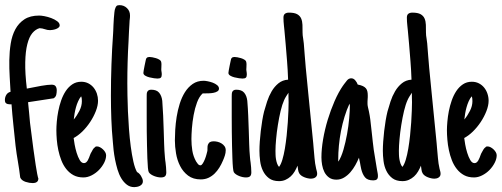

<svg xmlns="http://www.w3.org/2000/svg" viewBox="-20 -708 1999 765"><path d="M217.8 -606.9Q217.8 -601.6 213.1 -597.9Q208.5 -594.2 202.1 -592Q195.8 -589.8 189.5 -588.9Q183.1 -587.9 179.7 -587.9Q168.5 -587.9 158.7 -591.6Q148.9 -595.2 137.7 -595.7Q121.6 -591.3 108.9 -576.2Q96.2 -561 88.9 -532.2Q81.5 -503.4 80.6 -460Q79.6 -416.5 86.9 -355Q117.7 -361.3 144.3 -366Q170.9 -370.6 185.5 -370.6Q197.3 -370.6 201.7 -364.3Q206.1 -357.9 206.1 -348.1Q206.1 -338.4 204.1 -330.1Q202.1 -321.8 193.8 -316.4L91.8 -300.8Q94.2 -280.3 95.9 -259.5Q97.7 -238.8 99.6 -218.8Q107.4 -155.3 113 -114.7Q118.7 -74.2 122.3 -50Q126 -25.9 128.2 -15.4Q130.4 -4.9 131.3 -1.2Q132.3 2.4 132.6 2Q132.8 1.5 132.8 2.9Q132.8 13.2 126.5 17.3Q120.1 21.5 111.3 21.5Q104.5 21.5 96.9 20.3Q89.4 19 82 16.6Q74.7 14.2 68.8 9.8Q63 5.4 60.5 -1Q56.6 -34.2 51.3 -64.5Q45.9 -94.7 42 -127.4Q38.1 -166 33.4 -209.5Q28.8 -252.9 25.9 -292.5Q23.9 -292 22 -292.2Q20 -292.5 17.6 -292.5Q9.8 -292.5 4.6 -296.1Q-0.5 -299.8 -0.5 -309.6Q-0.5 -320.8 5.1 -330.1Q10.7 -339.4 22 -342.3Q20.5 -369.1 18.6 -401.9Q16.6 -434.6 17.1 -468.5Q17.6 -502.4 22.7 -534.4Q27.8 -566.4 41 -591.1Q54.2 -615.7 77.1 -630.9Q100.1 -646 136.2 -646Q143.6 -646 157 -643.6Q170.4 -641.1 184.1 -636Q197.8 -630.9 207.8 -623.5Q217.8 -616.2 217.8 -606.9Z M402.8 -89.4Q402.8 -74.7 394.8 -59.1Q386.7 -43.5 374 -30.5Q361.3 -17.6 345 -9.3Q328.6 -1 312.5 -1Q289.6 -1 272.9 -10Q256.3 -19 244.1 -34.4Q231.9 -49.8 224.4 -69.3Q216.8 -88.9 212.4 -109.6Q208 -130.4 206.3 -151.1Q204.6 -171.9 204.6 -189Q204.6 -203.6 206.3 -223.6Q208 -243.7 212.2 -265.1Q216.3 -286.6 223.6 -307.6Q231 -328.6 241.9 -345.2Q252.9 -361.8 268.3 -372.1Q283.7 -382.3 303.7 -382.3Q319.3 -382.3 331.8 -376Q344.2 -369.6 352.8 -359.1Q361.3 -348.6 366 -335Q370.6 -321.3 370.6 -306.6Q370.6 -287.6 361.8 -265.1Q353 -242.7 339.1 -221.7Q325.2 -200.7 307.9 -183.8Q290.5 -167 273.4 -158.2Q274.4 -149.4 277.3 -132.6Q280.3 -115.7 285.4 -99.1Q290.5 -82.5 297.6 -70.3Q304.7 -58.1 314.5 -58.1Q319.3 -58.1 323 -61Q326.7 -64 329.6 -68.8Q332.5 -73.7 334.7 -79.6Q336.9 -85.4 338.9 -90.8L341.8 -97.7Q342.8 -99.1 343 -99.6Q343.3 -100.1 343.8 -101.1Q347.2 -107.4 350.3 -112.8Q353.5 -118.2 359.4 -122.1H358.9Q360.8 -124 363 -124.3Q365.2 -124.5 367.2 -124.5Q372.6 -124.5 378.9 -121.1Q385.3 -117.7 390.6 -112.5Q396 -107.4 399.4 -101.3Q402.8 -95.2 402.8 -89.4ZM306.2 -304.7Q306.2 -309.6 305.7 -314.9Q305.2 -320.3 303.2 -324.2Q296.4 -315.9 291.3 -304.4Q286.1 -293 282.7 -280.5Q279.3 -268.1 277.1 -255.4Q274.9 -242.7 273.9 -231.9Q286.6 -247.1 296.4 -266.4Q306.2 -285.6 306.2 -304.7Z M549.3 14.2Q549.3 21 545.9 25.4Q542.5 29.8 537.4 32.5Q532.2 35.2 526.1 36.4Q520 37.6 515.1 37.6Q498 37.6 485.4 27.8Q472.7 18.1 463.4 2.7Q454.1 -12.7 448.2 -32.5Q442.4 -52.2 438.5 -72Q434.6 -91.8 432.6 -110.1Q430.7 -128.4 429.7 -141.6Q425.3 -187 423.6 -233.9Q421.9 -280.8 421.9 -326.7Q421.9 -452.1 430.7 -575.2Q430.7 -577.1 430.9 -579.6Q431.2 -582 431.2 -584.5Q431.6 -594.7 432.1 -608.2Q432.6 -621.6 433.6 -634.8Q434.6 -647.9 435.8 -658.9Q437 -669.9 439 -674.3V-673.8Q440.9 -680.7 444.3 -684.1Q447.8 -687.5 456.1 -687.5Q473.6 -687.5 485.8 -675.8Q498 -664.1 498 -646.5Q498 -642.6 497.8 -638.9Q497.6 -635.3 497.1 -631.8Q496.6 -628.4 496.3 -625.2Q496.1 -622.1 496.1 -619.6Q494.6 -600.6 493.9 -581.8Q493.2 -563 492.2 -543.9Q489.7 -502 488.5 -460.2Q487.3 -418.5 487.3 -376Q487.3 -357.9 487.8 -328.6Q488.3 -299.3 489.7 -264.9Q491.2 -230.5 493.9 -193.8Q496.6 -157.2 501 -124Q505.4 -90.8 511.5 -64Q517.6 -37.1 525.9 -22.5Q530.3 -20.5 534.4 -16.4Q538.6 -12.2 541.7 -7.1Q544.9 -2 547.1 3.7Q549.3 9.3 549.3 14.2Z M624.5 -410.6Q624.5 -402.3 620.8 -398.7Q617.2 -395 607.4 -395Q603 -395 593.8 -396.2Q584.5 -397.5 575 -399.9Q565.4 -402.3 558.3 -406.7Q551.3 -411.1 551.3 -417.5Q551.3 -419.4 552.7 -428.5Q554.2 -437.5 556.4 -447.8Q558.6 -458 560.3 -466.3Q562 -474.6 563 -475.6V-475.1Q565.4 -479 568.8 -480Q572.3 -481 575.7 -481Q580.1 -481 587.2 -479.7Q594.2 -478.5 601.3 -476.3Q608.4 -474.1 614.3 -470.7Q620.1 -467.3 621.6 -463.4Q623 -459.5 623.3 -452.9Q623.5 -446.3 623 -440.9Q623 -439 622.8 -436.3Q622.6 -433.6 622.6 -432.1Q622.6 -429.7 622.8 -427.2Q623 -424.8 623.5 -422.4Q624 -419.9 624.3 -417Q624.5 -414.1 624.5 -410.6ZM642.6 -21.5Q642.6 -10.3 637.5 -5.6Q632.3 -1 621.1 -1Q615.2 -1 608.2 -2.4Q601.1 -3.9 594.2 -6.6Q587.4 -9.3 581.5 -13.2Q575.7 -17.1 572.8 -22Q570.8 -24.9 569.3 -40Q567.9 -55.2 567.1 -77.6Q566.4 -100.1 565.7 -127.9Q564.9 -155.8 564.7 -184.1Q564.5 -212.4 564.5 -239.3Q564.5 -266.1 564.5 -286.1V-323.7Q564.5 -328.6 564.7 -333.5Q564.9 -338.4 566.7 -342Q568.4 -345.7 572 -348.1Q575.7 -350.6 582.5 -350.6Q604 -350.6 614 -338.6Q624 -326.7 626.5 -306.6Q628.9 -276.9 630.1 -247.3Q631.3 -217.8 632.3 -187.5Q633.3 -160.2 634 -133.5Q634.8 -106.9 637.2 -80.6Q637.7 -75.2 638.2 -70.3Q638.7 -65.4 639.6 -60.5Q640.6 -50.8 641.6 -41.3Q642.6 -31.7 642.6 -21.5Z M879.4 -109.4Q879.4 -99.1 876 -88.4Q872.6 -77.6 868.2 -67.9Q862.3 -53.7 854 -40.3Q845.7 -26.9 835 -16.4Q824.2 -5.9 810.5 0.5Q796.9 6.8 779.8 6.8Q749.5 6.8 729.5 -8.3Q709.5 -23.4 697.8 -46.4Q686 -69.3 681.4 -96.7Q676.8 -124 676.8 -148.4Q676.8 -166.5 678.2 -191.2Q679.7 -215.8 683.8 -242.2Q688 -268.6 696 -294.4Q704.1 -320.3 716.8 -340.6Q729.5 -360.8 747.8 -373.5Q766.1 -386.2 791.5 -386.2Q796.9 -386.2 807.1 -384.3Q817.4 -382.3 827.4 -378.7Q837.4 -375 845 -368.9Q852.5 -362.8 852.5 -355Q852.5 -347.7 845.9 -343.8Q839.4 -339.8 830.3 -338.1Q821.3 -336.4 811.8 -336.2Q802.2 -335.9 796.4 -335.9H787.6Q773.9 -323.7 765.1 -300Q756.3 -276.4 751.5 -249.5Q746.6 -222.7 744.6 -196.5Q742.7 -170.4 742.7 -153.8Q742.7 -130.4 746.3 -107.7Q750 -85 761.2 -64.9Q763.7 -60.5 768.3 -54.9Q772.9 -49.3 778.8 -49.3Q783.2 -49.3 787.8 -56.6Q792.5 -64 796.4 -73.7Q800.3 -83.5 802.7 -92.8Q805.2 -102.1 806.2 -106.4Q806.6 -108.4 806.6 -110.8Q806.6 -113.3 806.6 -115.7Q806.6 -120.1 806.9 -124.3Q807.1 -128.4 808.1 -130.9Q811.5 -139.2 817.1 -142.1Q822.8 -145 831.1 -145Q838.4 -145 846.7 -143.1Q855 -141.1 862.3 -136.7Q869.6 -132.3 874.5 -125.5Q879.4 -118.7 879.4 -109.4Z M963.4 -410.6Q963.4 -402.3 959.7 -398.7Q956.1 -395 946.3 -395Q941.9 -395 932.6 -396.2Q923.3 -397.5 913.8 -399.9Q904.3 -402.3 897.2 -406.7Q890.1 -411.1 890.1 -417.5Q890.1 -419.4 891.6 -428.5Q893.1 -437.5 895.3 -447.8Q897.5 -458 899.2 -466.3Q900.9 -474.6 901.9 -475.6V-475.1Q904.3 -479 907.7 -480Q911.1 -481 914.6 -481Q918.9 -481 926 -479.7Q933.1 -478.5 940.2 -476.3Q947.3 -474.1 953.1 -470.7Q959 -467.3 960.4 -463.4Q961.9 -459.5 962.2 -452.9Q962.4 -446.3 961.9 -440.9Q961.9 -439 961.7 -436.3Q961.4 -433.6 961.4 -432.1Q961.4 -429.7 961.7 -427.2Q961.9 -424.8 962.4 -422.4Q962.9 -419.9 963.1 -417Q963.4 -414.1 963.4 -410.6ZM981.4 -21.5Q981.4 -10.3 976.3 -5.6Q971.2 -1 960 -1Q954.1 -1 947 -2.4Q939.9 -3.9 933.1 -6.6Q926.3 -9.3 920.4 -13.2Q914.6 -17.1 911.6 -22Q909.7 -24.9 908.2 -40Q906.7 -55.2 906 -77.6Q905.3 -100.1 904.5 -127.9Q903.8 -155.8 903.6 -184.1Q903.3 -212.4 903.3 -239.3Q903.3 -266.1 903.3 -286.1V-323.7Q903.3 -328.6 903.6 -333.5Q903.8 -338.4 905.5 -342Q907.2 -345.7 910.9 -348.1Q914.6 -350.6 921.4 -350.6Q942.9 -350.6 952.9 -338.6Q962.9 -326.7 965.3 -306.6Q967.8 -276.9 969 -247.3Q970.2 -217.8 971.2 -187.5Q972.2 -160.2 972.9 -133.5Q973.6 -106.9 976.1 -80.6Q976.6 -75.2 977.1 -70.3Q977.5 -65.4 978.5 -60.5Q979.5 -50.8 980.5 -41.3Q981.4 -31.7 981.4 -21.5Z M1243.7 -15.1Q1243.7 -9.8 1241.2 -6.1Q1238.8 -2.4 1235.1 -0.2Q1231.4 2 1227.3 2.9Q1223.1 3.9 1219.2 3.9Q1213.4 3.9 1206.5 2.4Q1199.7 1 1192.9 -1.7Q1186 -4.4 1180.4 -8.5Q1174.8 -12.7 1171.9 -18.1Q1168.9 -23.4 1167.7 -31.5Q1166.5 -39.6 1165.5 -47.9Q1160.6 -36.1 1154.1 -24.9Q1147.5 -13.7 1138.2 -5.1Q1128.9 3.4 1117.4 8.5Q1106 13.7 1091.8 13.7Q1066.9 13.7 1051.5 2Q1036.1 -9.8 1027.6 -27.6Q1019 -45.4 1016.4 -66.7Q1013.7 -87.9 1013.7 -107.4Q1013.7 -123.5 1015.1 -144Q1016.6 -164.6 1019 -186Q1021.5 -207.5 1024.9 -227.8Q1028.3 -248 1032.2 -263.7Q1037.1 -281.7 1044.2 -303.5Q1051.3 -325.2 1062.3 -344Q1073.2 -362.8 1089.4 -376Q1105.5 -389.2 1127.9 -390.6Q1126.5 -430.2 1123.8 -463.6Q1121.1 -497.1 1118.2 -532.2L1113.3 -586.4L1111.3 -606Q1110.4 -613.8 1109.9 -621.8Q1109.4 -629.9 1109.4 -637.7Q1109.4 -648.9 1115.5 -653.3Q1121.6 -657.7 1131.3 -657.7Q1152.8 -657.7 1164.1 -651.4Q1175.3 -645 1179.9 -634.3Q1184.6 -623.5 1185.1 -609.1Q1185.5 -594.7 1185.5 -578.1Q1185.5 -567.4 1188 -553.7L1190.4 -535.6L1194.3 -485.8Q1195.3 -474.1 1196.3 -462.4Q1197.3 -450.7 1198.2 -439L1208.5 -334L1228 -137.7L1229.5 -119.6Q1231.4 -99.6 1233.2 -78.1Q1234.9 -56.6 1239.7 -35.6Q1241.2 -30.3 1242.4 -25.4Q1243.7 -20.5 1243.7 -15.1ZM1129.9 -300.8Q1129.9 -306.2 1129.6 -312.7Q1129.4 -319.3 1129.4 -325.2V-338.4Q1126 -333.5 1120.6 -325Q1115.2 -316.4 1112.3 -309.6Q1104.5 -292.5 1098.1 -265.9Q1091.8 -239.3 1087.2 -210.2Q1082.5 -181.2 1080.1 -153.6Q1077.6 -126 1077.6 -107.4Q1077.6 -100.6 1077.9 -91.8Q1078.1 -83 1079.6 -74Q1081.1 -64.9 1084 -56.6Q1086.9 -48.3 1091.8 -43Q1099.1 -52.2 1105 -71.5Q1110.8 -90.8 1115 -115.5Q1119.1 -140.1 1122.1 -167.5Q1125 -194.8 1126.7 -220.5Q1128.4 -246.1 1129.2 -267.3Q1129.9 -288.6 1129.9 -300.8Z M1485.8 -6.3Q1485.8 3.4 1481 7.1Q1476.1 10.7 1467.3 10.7Q1444.3 10.7 1434.3 -1.5Q1424.3 -13.7 1419.4 -33.7Q1418 -40.5 1416.5 -47.6Q1415 -54.7 1414.1 -61.5Q1413.1 -67.9 1412.1 -70.3Q1411.1 -72.8 1410.2 -79.6Q1404.3 -65.4 1395.8 -50Q1387.2 -34.7 1376 -21.7Q1364.7 -8.8 1350.8 -0.5Q1336.9 7.8 1320.3 7.8Q1302.7 7.8 1291 -0.7Q1279.3 -9.3 1272.7 -22.2Q1266.1 -35.2 1263.4 -50.8Q1260.7 -66.4 1260.7 -80.6Q1260.7 -113.8 1267.3 -152.6Q1273.9 -191.4 1285.6 -230.2Q1297.4 -269 1313 -304.9Q1328.6 -340.8 1347.2 -367.7V-367.2L1350.1 -371.6Q1355.5 -378.9 1362.5 -387.5Q1369.6 -396 1379.4 -396Q1388.7 -396 1395.5 -387.9Q1402.3 -379.9 1405.3 -371.1Q1418 -368.7 1425.8 -365Q1433.6 -361.3 1438 -356Q1442.4 -350.6 1443.8 -343.5Q1445.3 -336.4 1445.3 -328.1Q1445.3 -324.7 1445.3 -320.8Q1445.3 -316.9 1444.8 -313Q1444.3 -309.1 1444.3 -303.7Q1444.3 -298.3 1444.3 -293.9Q1444.3 -289.1 1446 -281.2Q1447.8 -273.4 1449.7 -265.1L1453.1 -247.1Q1455.6 -232.9 1457.3 -214.8Q1459 -196.8 1461.4 -178.7Q1463.4 -160.2 1465.3 -142.8Q1467.3 -125.5 1469.2 -110.8L1481 -38.6L1482.4 -30.3Q1483.4 -23.9 1484.6 -18.6Q1485.8 -13.2 1485.8 -6.3ZM1374 -287.1Q1374 -288.1 1373.5 -290.3Q1373 -292.5 1372.6 -294.9Q1361.3 -271 1352.8 -242.9Q1344.2 -214.8 1338.6 -185.8Q1333 -156.7 1330.3 -127.7Q1327.6 -98.6 1327.6 -72.8Q1327.6 -70.3 1327.6 -68.4Q1327.6 -66.4 1328.1 -64.5V-64Q1339.8 -82 1348.4 -111.6Q1356.9 -141.1 1362.8 -173.6Q1368.7 -206.1 1371.3 -236.6Q1374 -267.1 1374 -287.1Z M1735.4 -15.1Q1735.4 -9.8 1732.9 -6.1Q1730.5 -2.4 1726.8 -0.2Q1723.1 2 1719 2.9Q1714.8 3.9 1710.9 3.9Q1705.1 3.9 1698.2 2.4Q1691.4 1 1684.6 -1.7Q1677.7 -4.4 1672.1 -8.5Q1666.5 -12.7 1663.6 -18.1Q1660.6 -23.4 1659.4 -31.5Q1658.2 -39.6 1657.2 -47.9Q1652.3 -36.1 1645.8 -24.9Q1639.2 -13.7 1629.9 -5.1Q1620.6 3.4 1609.1 8.5Q1597.7 13.7 1583.5 13.7Q1558.6 13.7 1543.2 2Q1527.8 -9.8 1519.3 -27.6Q1510.7 -45.4 1508.1 -66.7Q1505.4 -87.9 1505.4 -107.4Q1505.4 -123.5 1506.8 -144Q1508.3 -164.6 1510.7 -186Q1513.2 -207.5 1516.6 -227.8Q1520 -248 1523.9 -263.7Q1528.8 -281.7 1535.9 -303.5Q1543 -325.2 1554 -344Q1564.9 -362.8 1581.1 -376Q1597.2 -389.2 1619.6 -390.6Q1618.2 -430.2 1615.5 -463.6Q1612.8 -497.1 1609.9 -532.2L1605 -586.4L1603 -606Q1602.1 -613.8 1601.6 -621.8Q1601.1 -629.9 1601.1 -637.7Q1601.1 -648.9 1607.2 -653.3Q1613.3 -657.7 1623 -657.7Q1644.5 -657.7 1655.8 -651.4Q1667 -645 1671.6 -634.3Q1676.3 -623.5 1676.8 -609.1Q1677.2 -594.7 1677.2 -578.1Q1677.2 -567.4 1679.7 -553.7L1682.1 -535.6L1686 -485.8Q1687 -474.1 1688 -462.4Q1689 -450.7 1689.9 -439L1700.2 -334L1719.7 -137.7L1721.2 -119.6Q1723.1 -99.6 1724.9 -78.1Q1726.6 -56.6 1731.4 -35.6Q1732.9 -30.3 1734.1 -25.4Q1735.4 -20.5 1735.4 -15.1ZM1621.6 -300.8Q1621.6 -306.2 1621.3 -312.7Q1621.1 -319.3 1621.1 -325.2V-338.4Q1617.7 -333.5 1612.3 -325Q1606.9 -316.4 1604 -309.6Q1596.2 -292.5 1589.8 -265.9Q1583.5 -239.3 1578.9 -210.2Q1574.2 -181.2 1571.8 -153.6Q1569.3 -126 1569.3 -107.4Q1569.3 -100.6 1569.6 -91.8Q1569.8 -83 1571.3 -74Q1572.8 -64.9 1575.7 -56.6Q1578.6 -48.3 1583.5 -43Q1590.8 -52.2 1596.7 -71.5Q1602.5 -90.8 1606.7 -115.5Q1610.8 -140.1 1613.8 -167.5Q1616.7 -194.8 1618.4 -220.5Q1620.1 -246.1 1620.8 -267.3Q1621.6 -288.6 1621.6 -300.8Z M1959 -89.4Q1959 -74.7 1950.9 -59.1Q1942.9 -43.5 1930.2 -30.5Q1917.5 -17.6 1901.1 -9.3Q1884.8 -1 1868.7 -1Q1845.7 -1 1829.1 -10Q1812.5 -19 1800.3 -34.4Q1788.1 -49.8 1780.5 -69.3Q1772.9 -88.9 1768.6 -109.6Q1764.2 -130.4 1762.5 -151.1Q1760.7 -171.9 1760.7 -189Q1760.7 -203.6 1762.5 -223.6Q1764.2 -243.7 1768.3 -265.1Q1772.5 -286.6 1779.8 -307.6Q1787.1 -328.6 1798.1 -345.2Q1809.1 -361.8 1824.5 -372.1Q1839.8 -382.3 1859.9 -382.3Q1875.5 -382.3 1887.9 -376Q1900.4 -369.6 1908.9 -359.1Q1917.5 -348.6 1922.1 -335Q1926.8 -321.3 1926.8 -306.6Q1926.8 -287.6 1918 -265.1Q1909.2 -242.7 1895.3 -221.7Q1881.3 -200.7 1864 -183.8Q1846.7 -167 1829.6 -158.2Q1830.6 -149.4 1833.5 -132.6Q1836.4 -115.7 1841.6 -99.1Q1846.7 -82.5 1853.8 -70.3Q1860.8 -58.1 1870.6 -58.1Q1875.5 -58.1 1879.2 -61Q1882.8 -64 1885.7 -68.8Q1888.7 -73.7 1890.9 -79.6Q1893.1 -85.4 1895 -90.8L1897.9 -97.7Q1898.9 -99.1 1899.2 -99.6Q1899.4 -100.1 1899.9 -101.1Q1903.3 -107.4 1906.5 -112.8Q1909.7 -118.2 1915.5 -122.1H1915Q1917 -124 1919.2 -124.3Q1921.4 -124.5 1923.3 -124.5Q1928.7 -124.5 1935.1 -121.1Q1941.4 -117.7 1946.8 -112.5Q1952.1 -107.4 1955.6 -101.3Q1959 -95.2 1959 -89.4ZM1862.3 -304.7Q1862.3 -309.6 1861.8 -314.9Q1861.3 -320.3 1859.4 -324.2Q1852.5 -315.9 1847.4 -304.4Q1842.3 -293 1838.9 -280.5Q1835.4 -268.1 1833.3 -255.4Q1831.1 -242.7 1830.1 -231.9Q1842.8 -247.1 1852.5 -266.4Q1862.3 -285.6 1862.3 -304.7Z"/></svg>

Font: Just Another Hand
Style: Regular
Weight: 400
Designer: Astigmatic (AOETI)
Foundry: Astigmatic (AOETI)
Version: Version 1.000